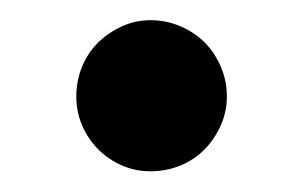

<svg xmlns="http://www.w3.org/2000/svg" viewBox="-20 -392 300 190"><path d="M55.5 -296.5Q55.5 -312 61.2 -326Q67 -340 77.2 -350Q87.5 -360 100.8 -366Q114 -372 129 -372Q144.5 -372 158.5 -366Q172.5 -360 182.5 -350Q192.5 -340 198.5 -326Q204.5 -312 204.5 -296.5Q204.5 -281.5 198.5 -268Q192.5 -254.5 182.5 -244.2Q172.5 -234 158.5 -228.2Q144.5 -222.5 129 -222.5Q114 -222.5 100.8 -228.2Q87.5 -234 77.2 -244.2Q67 -254.5 61.2 -268Q55.5 -281.5 55.5 -296.5Z"/></svg>

Font: Lato-Regular
Style: Regular
Weight: 400
Designer: Lukasz Dziedzic with Adam Twardoch and Botio Nikoltchev
Foundry: tyPoland Lukasz Dziedzic
Version: Version 2.015; 2015-08-06; http://www.latofonts.com/